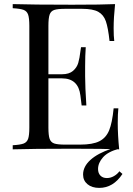

<svg xmlns="http://www.w3.org/2000/svg" viewBox="-20 -728 649 936"><path d="M561 0Q493 -3 332 -3Q140 -3 42 0V-20Q78 -22 94.5 -28Q111 -34 117 -51Q123 -68 123 -106V-602Q123 -640 117 -657Q111 -674 94.5 -680Q78 -686 42 -688V-708Q140 -705 332 -705Q479 -705 541 -708Q534 -642 534 -590Q534 -551 537 -528H514Q507 -593 496 -624.5Q485 -656 459 -670.5Q433 -685 380 -685H297Q261 -685 244.5 -679.5Q228 -674 222 -657Q216 -640 216 -602V-366H282Q317 -366 336 -382.5Q355 -399 361.5 -421.5Q368 -444 372 -478L375 -498H398Q395 -456 395 -404V-356Q395 -305 401 -214H378Q377 -221 372 -262.5Q367 -304 344.5 -325Q322 -346 282 -346H216V-106Q216 -68 222 -51Q228 -34 244.5 -28.5Q261 -23 297 -23H370Q432 -23 464.5 -39.5Q497 -56 512 -92.5Q527 -129 534 -200H557Q554 -173 554 -128Q554 -71 561 0ZM458 96Q458 116 469.5 128Q481 140 501 140Q519 140 535.5 130.5Q552 121 562 107L577 120Q532 188 464 188Q428 188 406.5 170Q385 152 385 123Q385 84 421 51.5Q457 19 523 -3H561Q507 11 482.5 38.5Q458 66 458 96Z"/></svg>

Font: Playfair Display SC
Style: Regular
Weight: 400
Designer: Claus Eggers Sørensen
Foundry: Claus Eggers Sørensen
Version: Version 1.200; ttfautohint (v1.6)